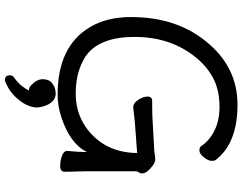

<svg xmlns="http://www.w3.org/2000/svg" viewBox="-124 -636 999 792"><g transform="rotate(90 376.0 -239.5)"><path d="M310.1 240.2Q290 240.2 290 220.2Q290 210 297.9 203.1Q316.9 190.9 333 171.9Q348.1 152.8 352.1 141.1Q350.1 141.1 345.2 140.1Q335 137.2 330.1 130.9Q306.2 108.9 306.2 83.5Q306.2 58.1 324 44.4Q341.8 30.8 365 30.8Q388.2 30.8 403.6 50.8Q418.9 70.8 422.9 106Q422.9 143.1 392.8 181.2Q362.8 219.2 320.8 236.8Q314.9 240.2 310.1 240.2ZM688 -6.8Q688 12.2 664.6 12.2Q641.1 12.2 621.6 4.6Q602.1 -2.9 602.1 -16.1V-17.1Q606.9 -69.8 606.9 -99.1Q574.2 -29.8 464.8 6.8Q417 22.9 371.1 22.9Q170.9 22.9 91.8 -109.9Q49.8 -180.2 49.8 -279.8Q49.8 -466.8 150.9 -589.8Q254.9 -719.2 411.4 -719.2Q567.9 -719.2 637.2 -631.8Q643.1 -626 643.1 -612.5Q643.1 -599.1 628.4 -580.6Q613.8 -562 600.3 -562Q586.9 -562 581.1 -570.8Q567.9 -591.8 541 -610.8Q492.2 -645 421.1 -645Q350.1 -645 300 -617.9Q250 -590.8 212.9 -543Q131.8 -440.9 131.8 -294.9Q131.8 -122.1 242.2 -76.2Q295.9 -51.8 365 -51.8Q434.1 -51.8 489 -84Q543.9 -116.2 578.1 -173.8Q609.9 -231 610.8 -305.2L499 -296.9Q479 -295.9 423.8 -289.1H421.9Q404.8 -289.1 391.4 -309.6Q377.9 -330.1 377.9 -348.6Q377.9 -367.2 396 -367.2H410.2Q454.1 -367.2 480 -369.1L603 -376Q610.8 -377 620.4 -378.4Q629.9 -379.9 638.9 -379.9Q647.9 -379.9 662.1 -370.1Q694.8 -345.2 694.8 -326.2Q694.8 -316.9 690.4 -312Q686 -307.1 686 -297.9V-97.2Q686 -88.9 686.5 -71Q687 -53.2 687.5 -35.2Q688 -17.1 688 -6.8Z"/></g></svg>

Font: LXGW WenKai Screen
Style: Regular
Weight: 400
Designer: LXGW / Fontworks Inc.
Foundry: LXGW / Fontworks Inc.
Version: Version 1.510;January 18,2025